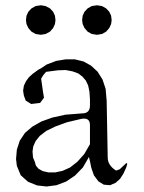

<svg xmlns="http://www.w3.org/2000/svg" viewBox="-20 -716 540 718"><path d="M309.6 -396.5 300.8 -415 288.1 -429.7 272.5 -441.4 251 -449.2 225.6 -454.1 196.3 -453.1 152.3 -447.3 141.6 -434.6 133.8 -421.9 140.6 -374 144.5 -350.6 129.9 -331.1 96.7 -327.1 76.2 -339.8 69.3 -358.4 66.4 -377 69.3 -395.5 77.1 -412.1 87.9 -426.8 101.6 -439.5 123 -455.1 133.8 -460.9 154.3 -474.6 190.4 -488.3 225.6 -494.1H259.8L292 -486.3L320.3 -470.7L344.7 -448.2L363.3 -418.9L375 -383.8L378.9 -338.9L382.8 -127Q382.8 -97.7 414.1 -78.1L427.7 -83L444.3 -98.6Q461.9 -117.2 452.1 -89.8L441.4 -66.4L428.7 -46.9L412.1 -32.2L391.6 -23.4L368.2 -25.4L347.7 -38.1L331.1 -60.5L321.3 -88.9L316.4 -113.3L312.5 -128.9L290 -89.8L260.7 -59.6L227.5 -37.1L191.4 -23.4L154.3 -18.6L119.1 -22.5L85 -36.1L57.6 -60.5L43 -95.7L40 -121.1L43 -156.2L53.7 -189.5L73.2 -218.8L100.6 -242.2L134.8 -261.7L175.8 -276.4L224.6 -287.1L287.1 -292Q316.4 -292 316.4 -321.3V-344.7L314.5 -373ZM284.2 -271.5 230.5 -258.8 187.5 -243.2 153.3 -226.6 128.9 -208 113.3 -188.5 104.5 -168.9 101.6 -149.4 103.5 -127 110.4 -110.4 114.3 -96.7 124 -85 139.6 -76.2 161.1 -71.3H186.5L213.9 -77.1L242.2 -89.8L269.5 -111.3L294.9 -139.6L316.4 -176.8V-249Q316.4 -277.3 284.2 -271.5ZM97.7 -597.7 85.9 -611.3 79.1 -626 77.1 -640.6 79.1 -657.2 85.9 -671.9 97.7 -684.6 113.3 -693.4 132.8 -696.3 150.4 -693.4 167 -684.6 178.7 -671.9 185.5 -657.2 187.5 -640.6 185.5 -626 178.7 -611.3 167 -597.7 150.4 -588.9 132.8 -585.9 113.3 -588.9ZM307.6 -597.7 295.9 -611.3 289.1 -626 287.1 -640.6 289.1 -657.2 295.9 -671.9 307.6 -684.6 323.2 -693.4 342.8 -696.3 361.3 -693.4 377 -684.6 388.7 -671.9 395.5 -657.2 397.5 -640.6 395.5 -626 388.7 -611.3 377 -597.7 361.3 -588.9 342.8 -585.9 323.2 -588.9Z"/></svg>

Font: B2 Hana
Style: Regular
Weight: 500
Version: 2020-08-05; (max)